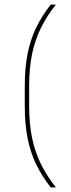

<svg xmlns="http://www.w3.org/2000/svg" viewBox="-20 -695 308 833"><path d="M106.5 -322V-235Q106.5 -158 119.2 -96.5Q132 -35 157.8 17Q183.5 69 222.5 118H200Q162.5 70.5 137.5 19.2Q112.5 -32 100 -93.8Q87.5 -155.5 87.5 -233.5V-323.5Q87.5 -402 100 -463.5Q112.5 -525 137.5 -576.2Q162.5 -627.5 200 -675H222.5Q183.5 -626.5 157.8 -574.2Q132 -522 119.2 -460.8Q106.5 -399.5 106.5 -322Z"/></svg>

Font: Anek Gujarati Thin
Style: Regular
Weight: 250
Version: Version 1.003